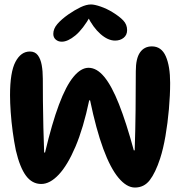

<svg xmlns="http://www.w3.org/2000/svg" viewBox="-20 -833 808 861"><path d="M25 -406Q25 -510 49.5 -556Q74 -602 114 -602Q137 -602 149.5 -585.5Q162 -569 167 -541.5Q172 -514 172 -480Q172 -437 172.5 -379.5Q173 -322 174.5 -261.5Q176 -201 178 -149H182Q213 -280 244.5 -364Q276 -448 309.5 -488.5Q343 -529 377 -529Q414 -529 447.5 -488.5Q481 -448 513.5 -366Q546 -284 580 -159H584Q587 -245 588 -340Q589 -435 589 -514Q589 -571 608 -598Q627 -625 661 -625Q704 -625 723.5 -580.5Q743 -536 743 -461Q743 -406 737.5 -343.5Q732 -281 722 -223Q712 -165 698 -122Q677 -58 651.5 -25Q626 8 585 8Q548 8 511.5 -35.5Q475 -79 443 -166Q411 -253 384 -383H380Q354 -259 318.5 -175.5Q283 -92 243.5 -50Q204 -8 165 -8Q124 -8 96.5 -45Q69 -82 51 -159Q43 -198 37 -242.5Q31 -287 28 -330Q25 -373 25 -406ZM388 -813Q404 -813 431.5 -803.5Q459 -794 485 -778Q516 -759 533 -741Q550 -723 550 -698Q550 -676 534.5 -663.5Q519 -651 496 -651Q464 -651 430.5 -680.5Q397 -710 372 -761L387 -764Q352 -702 318 -674Q284 -646 257 -646Q241 -646 230 -655.5Q219 -665 219 -681Q219 -704 237 -725Q255 -746 286 -768Q315 -788 341 -800.5Q367 -813 388 -813Z"/></svg>

Font: DynaPuff
Style: Regular
Weight: 400
Designer: Toshi Omagari, Jennifer Daniel
Foundry: Google Fonts
Version: Version 2.000